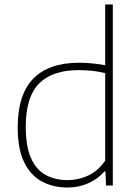

<svg xmlns="http://www.w3.org/2000/svg" viewBox="-20 -828 615 857"><path d="M281 9Q217 9 166.8 -18Q116.5 -45 87.8 -104Q59 -163 59 -259Q59 -406 128.5 -477Q198 -548 333.5 -548Q364 -548 394.2 -544.8Q424.5 -541.5 449.5 -537V-808H483.5V0H453.5L450.5 -63H446.5Q418 -30 375.2 -10.5Q332.5 9 281 9ZM282.5 -24Q329 -24 373.2 -44.2Q417.5 -64.5 449.5 -111V-501.5Q397.5 -515 331.5 -515Q213 -515 154 -454.8Q95 -394.5 95 -263Q95 -173.5 118.8 -121.2Q142.5 -69 184.8 -46.5Q227 -24 282.5 -24Z"/></svg>

Font: Encode Sans Semi Expanded Thin
Style: Regular
Weight: 100
Width: 6
Designer: Multiple Designers
Foundry: Impallari Type
Version: Version 3.000; ttfautohint (v1.8.3) -l 8 -r 50 -G 200 -x 14 